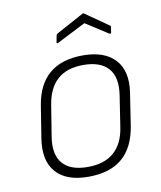

<svg xmlns="http://www.w3.org/2000/svg" viewBox="-78 -731 674 806"><g transform="rotate(-10 258.5 -328.0)"><path d="M234 12Q141 12 97 -37.5Q53 -87 67 -179L89 -317Q103 -405 155.5 -449.5Q208 -494 299 -494Q391 -494 436 -445Q481 -396 467 -305L446 -168Q432 -78 379.5 -33Q327 12 234 12ZM239 -29Q310 -29 351 -65Q392 -101 402 -171L422 -301Q434 -377 400.5 -415.5Q367 -454 294 -454Q223 -454 183 -418Q143 -382 132 -311L111 -181Q99 -107 131.5 -68Q164 -29 239 -29ZM207 -564Q204 -562 201.5 -563Q199 -564 200 -567L205 -594Q206 -600 211 -603L327 -666Q332 -669 335 -666L431 -599Q437 -596 436 -590L433 -569Q431 -561 424 -565L329 -626Z"/></g></svg>

Font: Sofia Sans ExtraLight
Style: Italic
Weight: 250
Italic angle: -9°
Version: Version 4.100-B